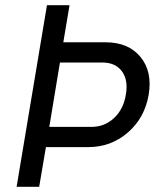

<svg xmlns="http://www.w3.org/2000/svg" viewBox="-20 -720 640 740"><path d="M44 0 161 -700H248L224 -557H387Q475 -557 521.5 -500.5Q568 -444 553 -355Q538 -266 473 -209.5Q408 -153 320 -153H157L131 0ZM170 -231H333Q383 -231 419.5 -265Q456 -299 465 -355Q475 -411 450 -445Q425 -479 375 -479H211Z"/></svg>

Font: CommitMono
Style: Italic
Weight: 400
Monospace: yes
Designer: Eigil Nikolajsen
Foundry: Eigil Nikolajsen
Version: Version 1.143